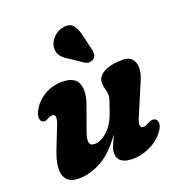

<svg xmlns="http://www.w3.org/2000/svg" viewBox="-135 -853 913 979"><g transform="rotate(-20 321.5 -363.5)"><path d="M596.5 -136Q607.5 -129 607.8 -112.5Q608 -96 595.5 -77Q568.5 -36 520 -11.2Q471.5 13.5 421 13.5Q339 13.5 339 -47Q339 -65.5 349 -88.2Q359 -111 371.5 -138.5Q313 -54.5 250.8 -20.5Q188.5 13.5 129.5 13.5Q83 13.5 63.5 -9.8Q44 -33 46.5 -73Q49 -113 69 -163L115 -279.5Q137 -336 109 -336Q97 -336 80.5 -326.5Q62 -315 49 -325.5Q40 -333 39.8 -348.5Q39.5 -364 51 -385.5Q73.5 -427.5 116.8 -453.5Q160 -479.5 213.5 -479.5Q283.5 -479.5 299.5 -435.5Q315.5 -391.5 290.5 -323.5L244.5 -196Q232.5 -162 235.8 -143.2Q239 -124.5 264 -124.5Q297.5 -124.5 333 -157Q368.5 -189.5 388.5 -247.5Q402 -285.5 408.2 -304.2Q414.5 -323 414.5 -336.5Q414.5 -352.5 409 -368.5Q403.5 -384.5 403.5 -404Q403.5 -438.5 440.8 -459Q478 -479.5 543 -479.5Q591.5 -479.5 604.5 -439.8Q617.5 -400 589.5 -338.5L525.5 -188Q508.5 -150 510.2 -135.8Q512 -121.5 528 -121.5Q534.5 -121.5 541.8 -124.5Q549 -127.5 559 -133Q582.5 -145.5 596.5 -136ZM396 -659.5 415 -579Q417.5 -566 416.2 -554.5Q415 -543 404 -534Q394 -526 381 -525.5Q368 -525 357.5 -531L289.5 -577Q259 -595 246.2 -613.2Q233.5 -631.5 235.5 -658Q238 -685 260.2 -709Q282.5 -733 315 -738.5Q354 -745 371 -722Q388 -699 396 -659.5Z"/></g></svg>

Font: Fraunces 9pt S100
Style: Bold Italic
Weight: 700
Italic angle: -16°
Version: Version 1.000; ttfautohint (v1.8.3)